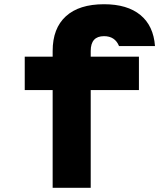

<svg xmlns="http://www.w3.org/2000/svg" viewBox="-20 -888 753 908"><path d="M409 0H229V-462H97V-620H229V-647Q229 -754 291.5 -811Q354 -868 472 -868Q582 -868 644 -817Q706 -766 713 -670H543Q524 -717 472 -717Q409 -717 409 -647V-620H637V-462H409Z"/></svg>

Font: Martian Mono ExtraBold
Style: Regular
Weight: 800
Monospace: yes
Designer: Roman Shamin
Foundry: Evil Martians
Version: Version 1.000; ttfautohint (v1.8.4.7-5d5b)